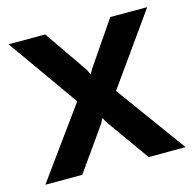

<svg xmlns="http://www.w3.org/2000/svg" viewBox="-83 -608 698 693"><g transform="rotate(-15 265.5 -262.0)"><path d="M144 -524 257 -360 265 -342 275 -360 387 -524H525L338 -261L528 0H390L274 -163L265 -180L257 -163L142 0H4L193 -261L7 -524Z"/></g></svg>

Font: IngvarSans
Style: Bold
Weight: 700
Version: Version 3.000